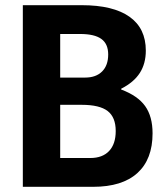

<svg xmlns="http://www.w3.org/2000/svg" viewBox="-20 -720 646 740"><path d="M68 -700H295Q416 -700 479 -655.5Q542 -611 542 -525Q542 -475 519 -439Q496 -403 447 -378V-375Q511 -351 539.5 -311Q568 -271 568 -206Q568 -106 509.5 -53Q451 0 339 0H68ZM308 -421Q350 -421 373.5 -444.5Q397 -468 397 -510Q397 -551 370.5 -570Q344 -589 289 -589H212V-421ZM328 -111Q375 -111 400.5 -138Q426 -165 426 -215Q426 -268 395 -292Q364 -316 295 -316H212V-111Z"/></svg>

Font: Sarabun
Style: Bold
Weight: 700
Designer: Suppakit Chalermlarp | Katatrad Co.,Ltd.
Foundry: Cadson Demak Co.,Ltd.
Version: Version 1.000; ttfautohint (v1.6)